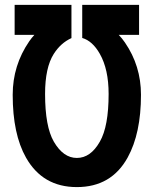

<svg xmlns="http://www.w3.org/2000/svg" viewBox="-20 -762 626 782"><path d="M39.6 -742.2H271V-606.9Q227.1 -586.9 198.7 -542Q163.6 -486.3 163.6 -379.4Q163.6 -246.6 199.2 -185.1Q237.8 -118.7 293 -118.7Q349.1 -118.7 386.7 -185.1Q422.4 -247.1 422.4 -379.4Q422.4 -479.5 386.7 -542.5Q356.9 -595.2 314.9 -607.4V-742.2H546.4V-620.1H463.4Q477.1 -606 488.8 -588.9Q554.2 -493.7 554.2 -376Q554.2 -218.8 500 -120.6Q433.6 0 293 0Q153.8 0 85.9 -120.1Q31.7 -215.8 31.7 -376Q31.7 -495.6 99.1 -593.8Q108.9 -607.9 120.1 -620.1H39.6Z"/></svg>

Font: Consola Mono
Style: Bold
Weight: 700
Monospace: yes
Designer: Wojciech Kalinowski "wmk69" (wmk69@o2.pl)
Foundry: Wojciech Kalinowski "wmk69" (wmk69@o2.pl)
Version: Version 2.1.0